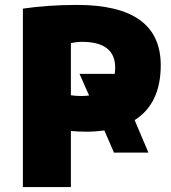

<svg xmlns="http://www.w3.org/2000/svg" viewBox="-20 -760 696 780"><path d="M583 -140H443L404 -230Q367 -225 333 -225Q294 -225 268 -228V0H73V-725Q176 -740 293 -740Q633 -740 633 -495Q633 -339 527 -272ZM342 -372 303 -460H446Q448 -476 448 -485Q448 -590 313 -590Q291 -590 268 -585V-373Q287 -370 313 -370Q324 -370 342 -372Z"/></svg>

Font: M PLUS 1p Black
Style: Regular
Weight: 900
Version: Version 1.061